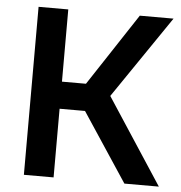

<svg xmlns="http://www.w3.org/2000/svg" viewBox="-51 -756 759 805"><g transform="rotate(5 328.5 -353.5)"><path d="M79 0V-707H204V-403H305L505 -707H647L411 -361L647 0H502L311 -289H204V0Z"/></g></svg>

Font: Onest SemiBold
Style: Regular
Weight: 600
Designer: Dmitri Voloshin, Andrey Kudryavtsev
Foundry: Dmitri Voloshin, Andrey Kudryavtsev
Version: Version 1.000;gftools[0.9.33]